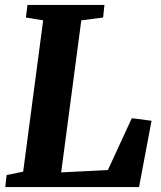

<svg xmlns="http://www.w3.org/2000/svg" viewBox="-20 -763 656 783"><path d="M1.5 0 7 -49 74.5 -63 156 -680 85.5 -691.5 92 -743H406L400.5 -691.5L311.5 -680L229.5 -60L420 -69.5L517.5 -281L598 -270.5L547 0Z"/></svg>

Font: Merriweather ExtraBold
Style: Italic
Weight: 800
Italic angle: -7.8°
Version: Version 2.101